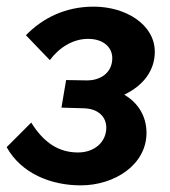

<svg xmlns="http://www.w3.org/2000/svg" viewBox="-26 -548 511 578"><path d="M217 10C319 10 415 -52 415 -148C415 -196 392 -237 348 -263C407 -291 440 -337 440 -392C440 -474 353 -528 256 -528C171 -528 103 -494 52 -442L124 -367C152 -405 194 -431 239 -431C286 -431 312 -405 312 -373C312 -328 275 -305 234 -306L173 -307L159 -224L226 -222C271 -221 294 -195 294 -164C294 -120 258 -89 209 -89C151 -89 106 -118 68 -179L-6 -105C38 -26 127 10 217 10Z"/></svg>

Font: Fixel Text 20240404 SemiBold
Style: Italic
Weight: 600
Width: 4
Italic angle: -10°
Designer: AlfaBravo + MacPaw
Foundry: Kyrylo Tkachov, Marchela Mozhyna, Serhii Makarenko, Maria Weinstein, Zakhar Kryvoshyya
Version: Version 1.211;Glyphs 3.2 (3225)